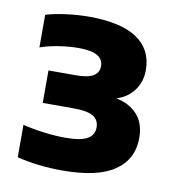

<svg xmlns="http://www.w3.org/2000/svg" viewBox="-64 -498 589 632"><g transform="rotate(10 230.0 -182.0)"><path d="M416 -74.5Q416 -3 359 36Q302 75 185 75Q104.5 75 33 57.5V-51Q67 -42.5 105.2 -37.8Q143.5 -33 176.5 -33Q227 -33 249.2 -45.8Q271.5 -58.5 271.5 -84Q271.5 -109 252 -121Q232.5 -133 186.5 -133H83V-241.5H174Q215.5 -241.5 233.2 -252.8Q251 -264 251 -285.5Q251 -308 231 -319.8Q211 -331.5 167 -331.5Q137 -331.5 102 -326Q67 -320.5 40.5 -311V-420Q67.5 -428.5 107.5 -433.8Q147.5 -439 184 -439Q291.5 -439 345 -402.8Q398.5 -366.5 398.5 -298Q398.5 -259 377.2 -230.2Q356 -201.5 319.5 -190Q365.5 -180 390.8 -151Q416 -122 416 -74.5Z"/></g></svg>

Font: Encode Sans Semi Expanded ExBd
Style: Regular
Weight: 800
Width: 6
Designer: Multiple Designers
Foundry: Impallari Type
Version: Version 2.000